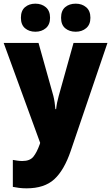

<svg xmlns="http://www.w3.org/2000/svg" viewBox="-20 -787 606 1047"><path d="M0 -553H190L271 -264Q275 -248 278 -228Q281 -208 282 -192H286Q288 -211 291.5 -228Q295 -245 300 -263L381 -553H566L366 35Q330 141 276 190.5Q222 240 125 240Q102 240 83.5 237.5Q65 235 50 232V85Q61 87 74.5 89Q88 91 102 91Q143 91 162 67.5Q181 44 197 -1L199 -8ZM94 -690Q94 -729 116.5 -748Q139 -767 173 -767Q207 -767 230 -747.5Q253 -728 253 -690Q253 -653 230 -633.5Q207 -614 173 -614Q139 -614 116.5 -633Q94 -652 94 -690ZM313 -690Q313 -729 335.5 -748Q358 -767 393 -767Q427 -767 450 -747.5Q473 -728 473 -690Q473 -653 450 -633.5Q427 -614 393 -614Q358 -614 335.5 -633Q313 -652 313 -690Z"/></svg>

Font: Noto Sans Sinhala UI SemiCondensed Black
Style: Regular
Weight: 900
Width: 4
Designer: Jelle Bosma - Monotype Design Team
Foundry: Monotype Imaging Inc.
Version: Version 2.006; ttfautohint (v1.8.4.7-5d5b)